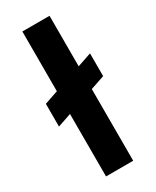

<svg xmlns="http://www.w3.org/2000/svg" viewBox="-188 -773 670 826"><g transform="rotate(-30 147.5 -360.0)"><path d="M11 -287V-400L284 -493V-380ZM79 0V-720H214V0Z"/></g></svg>

Font: DM Sans 24pt
Style: Bold
Weight: 700
Designer: Colophon Foundry, Jonny Pinhorn
Foundry: Colophon Foundry
Version: Version 4.004;gftools[0.9.30]